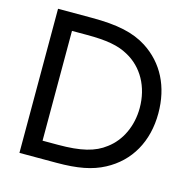

<svg xmlns="http://www.w3.org/2000/svg" viewBox="-108 -845 944 951"><g transform="rotate(15 364.5 -369.5)"><path d="M74 0H264C372 0 445 -14 507 -47C623 -108 688 -222 688 -367C688 -503 633 -612 530 -678C462 -721 380 -739 247 -739H74ZM169 -88V-651H247C347 -651 408 -640 458 -612C542 -567 592 -477 592 -369C592 -277 554 -195 489 -147C435 -105 365 -88 248 -88Z"/></g></svg>

Font: Involve Medium
Style: Regular
Weight: 500
Designer: Stefan Peev
Foundry: Context Ltd.
Version: Version 1.001